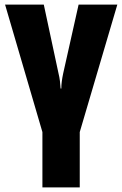

<svg xmlns="http://www.w3.org/2000/svg" viewBox="-20 -573 531 833"><path d="M326 240H164V0L2 -553H170L234 -254Q238 -238 240 -221.5Q242 -205 243 -189H246Q246 -203 248 -219Q250 -235 254 -254L321 -553H489L326 0Z"/></svg>

Font: Noto Sans ExtraCondensed Black
Style: Regular
Weight: 900
Width: 2
Designer: Monotype Design Team
Foundry: Monotype Imaging Inc.
Version: Version 2.013; ttfautohint (v1.8.4.7-5d5b)